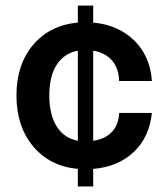

<svg xmlns="http://www.w3.org/2000/svg" viewBox="-20 -670 605 690"><path d="M39.1 -327.1Q39.1 -438 99.1 -508.8Q159.2 -579.6 259.8 -588.9V-649.9H314.9V-588.9Q404.8 -580.6 462.2 -524.7Q519.5 -468.8 525.9 -378.9H408.2Q406.7 -425.3 382.1 -453.1Q357.4 -481 314.9 -487.8V-164.1Q356.9 -169.9 381.6 -195.3Q406.2 -220.7 408.2 -264.2H525.9Q516.6 -176.3 460.2 -123.3Q403.8 -70.3 314.9 -63V0H259.8V-63Q159.2 -72.3 99.1 -144Q39.1 -215.8 39.1 -327.1ZM157.2 -327.1Q157.2 -257.8 183.8 -215.6Q210.4 -173.3 259.8 -164.1V-487.8Q210.4 -478.5 183.8 -437.3Q157.2 -396 157.2 -327.1Z"/></svg>

Font: Overused Grotesk SemiBold
Style: Regular
Weight: 600
Version: Version 0.002